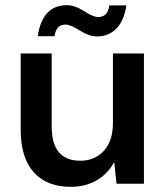

<svg xmlns="http://www.w3.org/2000/svg" viewBox="-20 -711 644 743"><path d="M254 12Q161 12 110.5 -44.5Q60 -101 60 -209V-504H180V-221Q180 -89 291 -89Q347 -89 382 -127.5Q417 -166 417 -235V-504H537V0H431L422 -84Q398 -39 354.5 -13.5Q311 12 254 12ZM355 -570Q325 -570 288.5 -593Q252 -616 234 -616Q197 -616 191 -571H126Q144 -691 239 -691Q269 -691 305 -668Q341 -645 360 -645Q397 -645 403 -690H469Q460 -630 430 -600Q400 -570 355 -570Z"/></svg>

Font: AWOL-DM SemiBold
Style: Regular
Weight: 600
Designer: Colophon Foundry, Jonny Pinhorn, Mikhail Sharanda
Foundry: Colophon Foundry
Version: Version 1.000;Glyphs 3.2.3 (3260)